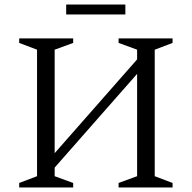

<svg xmlns="http://www.w3.org/2000/svg" viewBox="-20 -830 849 850"><path d="M65 0V-20L144 -50V-610L65 -640V-660H304V-640L222 -610V-152L587 -567V-610L505 -640V-660H744V-640L665 -610V-50L744 -20V0H505V-20L587 -50V-503L222 -88V-50L304 -20V0ZM273 -766V-810H535V-766Z"/></svg>

Font: Spectral Light
Style: Regular
Weight: 300
Designer: Jean-Baptiste Levee
Foundry: Production Type
Version: Version 2.001